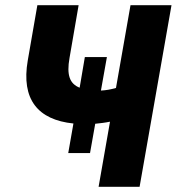

<svg xmlns="http://www.w3.org/2000/svg" viewBox="-20 -720 681 740"><path d="M243 -130H327L347 -243C366 -245 385 -247 404 -251L360 0H518L641 -700H483L427 -381C406 -375 389 -372 369 -371L392 -500H307L287 -382C249 -397 236 -430 248 -497L283 -700H124L87 -487C61 -337 126 -258 263 -244Z"/></svg>

Font: Fixel Text 20240404
Style: Bold Italic
Weight: 700
Width: 4
Italic angle: -10°
Designer: AlfaBravo + MacPaw
Foundry: Kyrylo Tkachov, Marchela Mozhyna, Serhii Makarenko, Maria Weinstein, Zakhar Kryvoshyya
Version: Version 1.211;Glyphs 3.2 (3225)